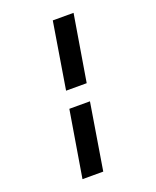

<svg xmlns="http://www.w3.org/2000/svg" viewBox="-173 -922 945 1164"><g transform="rotate(-20 300.0 -340.0)"><path d="M243 -395 313 -823H447L376 -395ZM153 143 224 -285H357L287 143Z"/></g></svg>

Font: Iosevka Curly Slab XBdEx
Style: Italic
Weight: 800
Width: 7
Italic angle: -9°
Monospace: yes
Designer: Belleve Invis
Foundry: Belleve Invis
Version: Version 11.1.0; ttfautohint (v1.8.3)